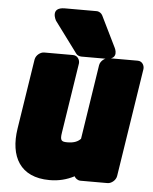

<svg xmlns="http://www.w3.org/2000/svg" viewBox="-57 -835 740 931"><g transform="rotate(5 313.0 -370.0)"><path d="M289 -142C260 -142 253 -148 259 -186L312 -528C314 -544 303 -566 280 -566H139C123 -566 100 -551 96 -528L43 -187C22 -51 75 48 219 48C264 48 302 38 339 19C343 28 355 38 369 38H501C517 38 540 23 544 0L626 -528C628 -544 618 -566 595 -566H454C438 -566 414 -551 410 -528L354 -165C342 -152 324 -142 289 -142ZM437 -562C509 -562 478 -619 478 -619L404 -770C399 -780 388 -788 375 -788H221C147 -788 183 -725 183 -725L295 -574C300 -567 310 -562 321 -562Z"/></g></svg>

Font: Asimov Print
Style: EIt
Weight: 500
Designer: Google
Version: Version 2.000980; 2014